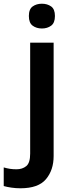

<svg xmlns="http://www.w3.org/2000/svg" viewBox="-81 -771 388 1031"><path d="M74 -685Q74 -722 94.5 -736.5Q115 -751 144 -751Q173 -751 193.5 -736.5Q214 -722 214 -685Q214 -648 193.5 -633Q173 -618 144 -618Q115 -618 94.5 -633Q74 -648 74 -685ZM29 240Q4 240 -20 236.5Q-44 233 -61 228V128Q-44 133 -28 135.5Q-12 138 8 138Q39 138 60 121Q81 104 81 54V-542H207V67Q207 142 166 191Q125 240 29 240Z"/></svg>

Font: Noto Sans Gurmukhi UI SemiBold
Style: Regular
Weight: 600
Designer: Jelle Bosma - Monotype Design Team
Foundry: Monotype Imaging Inc.
Version: Version 2.004; ttfautohint (v1.8.4.7-5d5b)